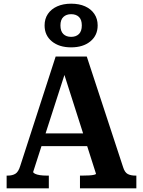

<svg xmlns="http://www.w3.org/2000/svg" viewBox="-20 -1022 776 1042"><path d="M190 -298H468L476 -229H181ZM315 -661 337 -638 160 -89Q160 -84 170 -79Q180 -74 196.5 -71.5Q213 -69 234 -69H245V0H16V-69H22Q47 -69 63.5 -79Q80 -89 90 -122L282 -715H451L648 -115Q657 -86 673.5 -77.5Q690 -69 715 -69H720V0H414V-69H427Q448 -69 464.5 -70Q481 -71 491 -73.5Q501 -76 501 -79ZM308 -884Q308 -853 323.5 -837.5Q339 -822 366 -822Q393 -822 408.5 -837.5Q424 -853 424 -884Q424 -915 408.5 -930Q393 -945 366 -945Q340 -945 324 -930Q308 -915 308 -884ZM510 -884Q510 -830 470.5 -797.5Q431 -765 366 -765Q301 -765 261.5 -797.5Q222 -830 222 -884Q222 -920 240 -946.5Q258 -973 290.5 -987.5Q323 -1002 366 -1002Q410 -1002 442 -987.5Q474 -973 492 -946.5Q510 -920 510 -884Z"/></svg>

Font: Roboto Serif 20pt SemiBold
Style: Regular
Weight: 600
Version: Version 1.008